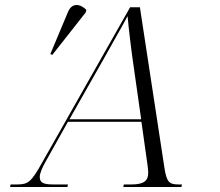

<svg xmlns="http://www.w3.org/2000/svg" viewBox="-20 -743 875 763"><path d="M188 -525 321 -694 323 -704C299 -728 266 -734 250 -695L180 -528ZM20 0H248L250 -10H192C152 -10 138 -17 138 -40C138 -54 148 -78 162 -102L250 -259H542L565 -96C566 -88 569 -69 569 -56C569 -24 551 -10 502 -10H472L470 0H701L703 -10H690C652 -10 642 -19 633 -79L536 -714H497L148 -98C104 -19 92 -10 47 -10H22ZM382 -491C425 -569 463 -633 487 -679C491 -632 503 -532 512 -473L541 -269H256Z"/></svg>

Font: Noto Serif Display Light
Style: Italic
Weight: 300
Italic angle: -12°
Designer: Monotype Design Team
Foundry: Monotype Imaging Inc.
Version: Version 2.009